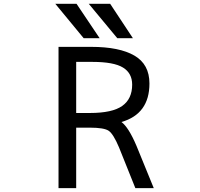

<svg xmlns="http://www.w3.org/2000/svg" viewBox="-20 -976 1040 998"><path d="M376 -388.7H447.3Q563.5 -388.7 615.2 -425.3Q667 -461.9 667 -536.1Q667 -595.7 619.1 -625Q571.3 -654.3 460 -654.3H376ZM284.2 2V-732.4H454.1Q600.6 -732.4 678.7 -687Q756.8 -641.6 756.8 -542Q756.8 -383.8 611.3 -341.8Q648.4 -314.5 689.5 -217.8L779.3 2H683.6L598.6 -210Q569.3 -279.3 545.4 -295.9Q521.5 -312.5 447.3 -312.5H376V2ZM589.8 -777.3 441.4 -956.1H552.7L670.9 -777.3ZM415 -777.3 267.6 -956.1H377.9L498 -777.3Z"/></svg>

Font: Gen Shin Gothic Monospace Regular
Style: Regular
Weight: 400
Designer: [Source Han Sans]
Ryoko NISHIZUKA  (kana & ideographs); Paul D. Hunt (Latin, Greek & Cyrillic); Wenlong ZHANG  (bopomofo
Version: Version 1.002.20150607